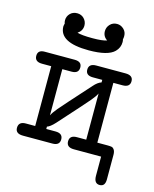

<svg xmlns="http://www.w3.org/2000/svg" viewBox="-118 -735 762 952"><g transform="rotate(15 262.5 -259.0)"><path d="M17 -30Q17 -62 54 -62Q54 -62 102 -62V-369H55Q17 -369 17 -400Q17 -430 52 -430H206Q243 -430 243 -400Q243 -369 207 -369Q207 -369 159 -369V-132Q166 -147 186.5 -171.5Q207 -196 325 -327Q345 -350 364 -356V-369H316Q279 -369 279 -399Q279 -430 317 -430H467Q506 -430 506 -400Q506 -369 468 -369H421V-62H474Q487 -62 494.5 -60.5Q502 -59 508 -50Q514 -41 514 -24V102Q514 138 486 138Q457 138 457 98V0H317Q279 0 279 -31Q279 -62 316 -62H364V-299Q357 -284 336.5 -259.5Q316 -235 198 -104Q175 -79 159 -74V-62H206Q244 -62 244 -31Q244 0 207 0H56Q17 0 17 -30ZM109 -576Q109 -580 110.5 -584.5Q112 -589 112 -590Q109 -598 109 -607Q109 -627 123 -641.5Q137 -656 159 -656Q181 -656 195 -641Q209 -626 209 -606Q209 -579 185 -563Q210 -556 260 -556H266Q314 -556 337 -564Q314 -579 314 -606Q314 -626 328 -641Q342 -656 364 -656Q383 -656 398 -642Q413 -628 413 -607Q413 -596 411 -590Q413 -583 413 -576Q413 -547 392 -526Q359 -493 261 -493Q109 -493 109 -576Z"/></g></svg>

Font: CMU Typewriter Text
Style: Regular
Weight: 500
Monospace: yes
Version: Version 0.7.0